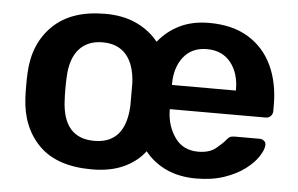

<svg xmlns="http://www.w3.org/2000/svg" viewBox="-43 -592 1031 664"><g transform="rotate(5 472.0 -260.0)"><path d="M297 10Q176 10 114 -52Q52 -114 47 -216Q46 -234 46 -260Q46 -286 47 -304Q52 -406 116 -468Q180 -530 297 -530Q360 -530 406.5 -508Q453 -486 482 -449Q512 -487 556 -508.5Q600 -530 658 -530Q739 -530 794 -496.5Q849 -463 877 -403.5Q905 -344 905 -266V-245Q905 -235 898 -228Q891 -221 881 -221H548V-213Q550 -161 578 -122Q606 -83 658 -83Q697 -83 719 -101Q741 -119 749 -129Q758 -140 763.5 -143Q769 -146 781 -146H867Q876 -146 882.5 -140Q889 -134 888 -125Q887 -109 872 -86Q857 -63 828 -41Q799 -19 756.5 -4.5Q714 10 659 10Q601 10 556 -10.5Q511 -31 481 -69Q453 -32 407 -11Q361 10 297 10ZM548 -305H770V-308Q770 -366 740.5 -402.5Q711 -439 658 -439Q606 -439 577 -402.5Q548 -366 548 -308ZM297 -89Q405 -89 411 -221Q411 -236 411 -260Q411 -284 411 -299Q408 -363 379 -397Q350 -431 297 -431Q244 -431 214.5 -397Q185 -363 183 -299Q182 -284 182 -260Q182 -236 183 -221Q188 -89 297 -89Z"/></g></svg>

Font: Rubik Medium
Style: Regular
Weight: 500
Designer: Hubert and Fischer
Foundry: Hubert and Fischer
Version: Version 2.300; ttfautohint (v1.8.4.7-5d5b);gftools[0.9.30]